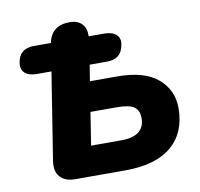

<svg xmlns="http://www.w3.org/2000/svg" viewBox="-79 -797 916 881"><g transform="rotate(-10 378.5 -357.0)"><path d="M203 0Q154 0 131 -27Q108 -54 116 -102L180 -506H112Q75 -506 56.5 -523Q38 -540 43 -571Q53 -635 121 -635H200Q216 -714 301 -714Q338 -714 358 -693Q378 -672 376 -635H448Q485 -635 504 -618Q523 -601 517 -571Q507 -506 439 -506H358L346 -431H472Q600 -431 662.5 -377Q725 -323 725 -240Q725 -126 651.5 -63Q578 0 436 0ZM300 -139H440Q550 -139 550 -224Q550 -259 527.5 -275.5Q505 -292 446 -292H324Z"/></g></svg>

Font: Nunito Black
Style: Italic
Weight: 900
Italic angle: -9°
Designer: Vernon Adams
Foundry: Vernon Adams
Version: Version 3.601; ttfautohint (v1.8.2.53-6de2)